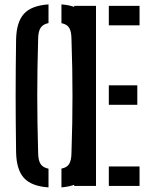

<svg xmlns="http://www.w3.org/2000/svg" viewBox="-20 -826 668 853"><path d="M195.5 6.5Q120 1.5 86.5 -35.2Q53 -72 51.5 -149.5Q50.5 -220.5 50 -282Q49.5 -343.5 49.5 -401.8Q49.5 -460 50 -520.8Q50.5 -581.5 51.5 -650.5Q53 -728 86.5 -764.8Q120 -801.5 195.5 -806.5V-723.5Q171 -718.5 160.5 -702.5Q150 -686.5 149.5 -654.5Q147.5 -584.5 146.5 -523Q145.5 -461.5 145.5 -402.5Q145.5 -343.5 146.5 -281Q147.5 -218.5 149.5 -145.5Q150 -113 160.5 -97.2Q171 -81.5 195.5 -76.5ZM253 6.5V-77Q277.5 -81.5 287.2 -97.5Q297 -113.5 297.5 -145.5Q300 -217 301 -279Q302 -341 302 -399.8Q302 -458.5 301 -520.8Q300 -583 297.5 -654.5Q297 -686.5 287.2 -702.5Q277.5 -718.5 253 -723V-806.5Q325.5 -801 358.5 -764Q391.5 -727 393.5 -650.5Q395.5 -581.5 396.2 -520.8Q397 -460 397 -401.5Q397 -343 396.2 -281.8Q395.5 -220.5 393.5 -149.5Q391.5 -72.5 358.5 -36Q325.5 0.5 253 6.5ZM309.5 0V-800H406.5V0ZM463.5 0V-86.5H600V0ZM463.5 -360.5V-447H590V-360.5ZM463.5 -713.5V-800H600V-713.5Z"/></svg>

Font: Big Shoulders Stencil Text Thin SemiBold
Style: Regular
Weight: 600
Version: Version 2.001